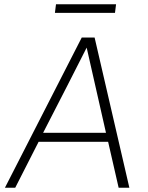

<svg xmlns="http://www.w3.org/2000/svg" viewBox="-20 -875 690 895"><path d="M484 -214H160L51 0H3L361 -700H421L583 0H533ZM181 -256H474L384 -653L294 -476ZM241 -855H521L516 -815H236Z"/></svg>

Font: Retni Sans Light
Style: Italic
Weight: 300
Italic angle: -8°
Designer: Vitaly Kuzmin
Foundry: ParaType Ltd.
Version: Version 1.00;June 10, 2019;FontCreator 11.5.0.2425 64-bit; t